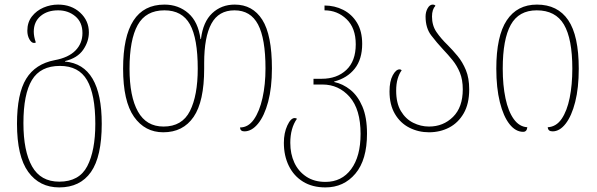

<svg xmlns="http://www.w3.org/2000/svg" viewBox="-20 -566 2599 836"><path d="M238 250Q152 250 103 182.5Q54 115 54 -27Q54 -158 94 -223Q134 -288 218 -304Q278 -315 308.5 -346Q339 -377 339 -422Q339 -469 308 -495Q277 -521 233 -521Q186 -521 156.5 -496Q127 -471 127 -428Q127 -407 136 -381Q132 -379 128 -379Q117 -379 108 -395Q99 -411 99 -432Q99 -469 119 -494.5Q139 -520 169.5 -533Q200 -546 233 -546Q291 -546 329 -511Q367 -476 367 -425Q367 -385 342 -349Q317 -313 263 -300V-298Q423 -284 423 -27Q423 116 376 183Q329 250 238 250ZM238 225Q325 225 360 157.5Q395 90 395 -27Q395 -155 359 -217Q323 -279 241 -279Q156 -279 119 -217.5Q82 -156 82 -30Q82 92 119.5 158.5Q157 225 238 225Z M691 10Q611 10 563.5 -57.5Q516 -125 516 -267Q516 -546 696 -546Q757 -546 800 -508.5Q843 -471 853 -396H855Q864 -471 904 -508.5Q944 -546 1002 -546Q1080 -546 1122 -480Q1164 -414 1164 -268Q1164 -184 1147.5 -122.5Q1131 -61 1103.5 -27.5Q1076 6 1044 6Q1026 6 1025 -11Q1061 -11 1085.5 -46Q1110 -81 1123 -139.5Q1136 -198 1136 -268Q1136 -398 1103.5 -459.5Q1071 -521 1001 -521Q932 -521 900.5 -463Q869 -405 869 -292V-267Q869 -124 823 -57Q777 10 691 10ZM692 -15Q773 -15 807 -82.5Q841 -150 841 -267Q841 -399 807 -460Q773 -521 696 -521Q615 -521 579.5 -457Q544 -393 544 -267Q544 -146 580.5 -80.5Q617 -15 692 -15Z M1397 250Q1340 250 1299.5 225Q1259 200 1237.5 156Q1216 112 1216 56Q1216 13 1231 -19.5Q1246 -52 1263 -52Q1268 -52 1273 -49Q1244 -8 1244 56Q1244 104 1261.5 142Q1279 180 1313.5 203Q1348 226 1397 226Q1468 226 1509 170.5Q1550 115 1550 17Q1550 -90 1502.5 -144Q1455 -198 1384 -198H1345V-223H1381Q1447 -223 1488 -261.5Q1529 -300 1529 -373Q1529 -444 1489 -482.5Q1449 -521 1393 -521V-542Q1437 -542 1474.5 -523Q1512 -504 1534.5 -467Q1557 -430 1557 -375Q1557 -308 1524.5 -267Q1492 -226 1435 -211V-209Q1473 -201 1505.5 -175Q1538 -149 1558 -102Q1578 -55 1578 16Q1578 130 1527.5 190Q1477 250 1397 250Z M1848 10Q1802 10 1762.5 -10Q1723 -30 1699.5 -70Q1676 -110 1676 -168Q1676 -212 1690 -238Q1704 -264 1720 -264Q1725 -264 1729 -260Q1718 -245 1711.5 -223Q1705 -201 1705 -171Q1705 -117 1725.5 -82.5Q1746 -48 1779 -31.5Q1812 -15 1848 -15Q1910 -15 1952.5 -57Q1995 -99 1995 -177Q1995 -219 1982.5 -249.5Q1970 -280 1950.5 -304Q1931 -328 1910 -350Q1882 -380 1857.5 -412Q1833 -444 1833 -494Q1833 -514 1842 -530Q1851 -546 1864 -546Q1872 -546 1876 -541Q1861 -525 1861 -494Q1861 -455 1880.5 -426.5Q1900 -398 1929 -370Q1951 -348 1972.5 -322Q1994 -296 2008.5 -261Q2023 -226 2023 -177Q2023 -114 1999 -72.5Q1975 -31 1935.5 -10.5Q1896 10 1848 10Z M2258 8Q2225 8 2198.5 -25.5Q2172 -59 2156.5 -121Q2141 -183 2141 -267Q2141 -409 2186.5 -477.5Q2232 -546 2318 -546Q2408 -546 2454 -478.5Q2500 -411 2500 -267Q2500 -183 2484.5 -122Q2469 -61 2443 -27.5Q2417 6 2386 6Q2366 6 2365 -12Q2402 -14 2425.5 -48.5Q2449 -83 2460.5 -140Q2472 -197 2472 -267Q2472 -397 2435.5 -459Q2399 -521 2317 -521Q2239 -521 2204 -458Q2169 -395 2169 -267Q2169 -195 2181 -138Q2193 -81 2217 -47.5Q2241 -14 2276 -12Q2274 8 2258 8Z"/></svg>

Font: Noto Serif Georgian SemiCondensed Thin
Style: Regular
Weight: 100
Width: 4
Designer: Monotype Design Team, Akaki Razmadze
Foundry: Google LLC
Version: Version 2.003; ttfautohint (v1.8.4.7-5d5b)